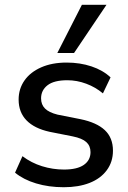

<svg xmlns="http://www.w3.org/2000/svg" viewBox="-20 -775 538 804"><path d="M247 9Q184 9 131 -7Q78 -23 43 -52L74 -121Q111 -93 156 -79Q201 -65 248 -65Q303 -65 331 -84.5Q359 -104 359 -138Q359 -164 341.5 -180Q324 -196 284 -204L188 -223Q124 -237 91 -271Q58 -305 58 -358Q58 -403 82.5 -438Q107 -473 152.5 -493Q198 -513 259 -513Q315 -513 363 -497Q411 -481 443 -451L411 -384Q380 -410 341 -424.5Q302 -439 262 -439Q206 -439 179 -418Q152 -397 152 -363Q152 -337 168.5 -320.5Q185 -304 221 -295L317 -276Q385 -262 419 -230Q453 -198 453 -144Q453 -97 427 -62Q401 -27 355 -9Q309 9 247 9ZM220 -553 323 -755H426L290 -553Z"/></svg>

Font: Mulish ExtraLight SemiBold
Style: Regular
Weight: 600
Version: Version 3.603